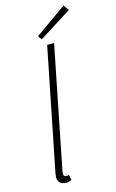

<svg xmlns="http://www.w3.org/2000/svg" viewBox="-137 -952 617 1018"><g transform="rotate(-15 172.0 -443.5)"><path d="M92 12C105 12 113 10 124 5L118 -24C110 -22 107 -22 103 -22C93 -22 89 -28 89 -36C89 -41 89 -47 91 -57L223 -720H185L53 -59C51 -48 49 -37 49 -30C49 -2 66 12 92 12ZM165 -756 344 -869 323 -899 150 -777Z"/></g></svg>

Font: Source Sans Pro Light
Style: Italic
Weight: 300
Italic angle: -11°
Designer: Paul D. Hunt
Foundry: Adobe Systems Incorporated
Version: Version 3.006;hotconv 1.0.111;makeotfexe 2.5.65597